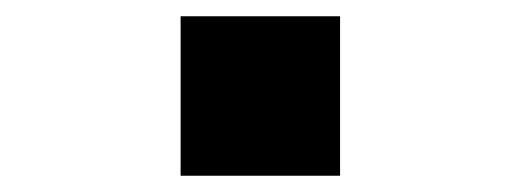

<svg xmlns="http://www.w3.org/2000/svg" viewBox="-20 -216 640 236"><path d="M202 0V-196H398V0Z"/></svg>

Font: Kode Mono
Style: Bold
Weight: 700
Monospace: yes
Designer: Isa Ozler
Foundry: Kadena LLC
Version: Version 1.206;gftools[0.9.28]